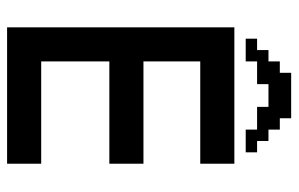

<svg xmlns="http://www.w3.org/2000/svg" viewBox="-166 -654 821 528"><g transform="rotate(90 244.0 -390.5)"><path d="M55.7 0V-625H430.7V-531.2H149.4V-375H430.7V-281.2H149.4V-93.8H430.7V0ZM86.9 -656.2V-687.5H118.2V-718.8H149.4V-750H180.7V-781.2H305.7V-750H336.9V-718.8H368.2V-687.5H399.4V-656.2H336.9V-687.5H274.4V-718.8H211.9V-687.5H149.4V-656.2Z"/></g></svg>

Font: Terminal Grotesque
Style: Regular
Weight: 400
Designer: Raphaël Bastide
Foundry: http://raphaelbastide.com
Version: Version 1.0